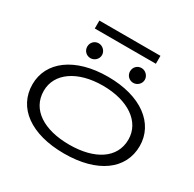

<svg xmlns="http://www.w3.org/2000/svg" viewBox="-200 -1159 1399 1383"><g transform="rotate(30 500.0 -467.5)"><path d="M242 -880H750V-946H242ZM321 -679C354 -679 383 -706 383 -740C383 -773 354 -802 321 -802C286 -802 260 -775 260 -740C260 -706 287 -679 321 -679ZM677 -679C710 -679 739 -706 739 -740C739 -773 710 -802 677 -802C642 -802 616 -775 616 -740C616 -706 643 -679 677 -679ZM500 11C776 11 946 -114 946 -308C946 -495 776 -627 500 -627C224 -627 54 -495 54 -308C54 -114 224 11 500 11ZM500 -63C290 -63 148 -152 148 -308C148 -455 290 -553 500 -553C710 -553 852 -455 852 -308C852 -152 710 -63 500 -63Z"/></g></svg>

Font: Inconsolata UltraExpanded
Style: Regular
Weight: 400
Width: 9
Monospace: yes
Designer: Raph Levien, Cyreal, Brenton Simpson
Foundry: Raph Levien, Cyreal, Google
Version: Version 3.100